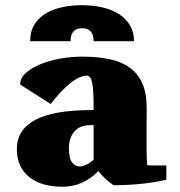

<svg xmlns="http://www.w3.org/2000/svg" viewBox="-20 -709 693 740"><path d="M296.4 -600.1Q252 -600.1 252 -550.3H96.2Q96.2 -587.9 112.5 -614.3Q128.9 -640.6 156.5 -657.2Q184.1 -673.8 220.5 -681.4Q256.8 -689 296.4 -689Q339.4 -689 376 -680.2Q412.6 -671.4 439.5 -654.1Q466.3 -636.7 481.4 -610.6Q496.6 -584.5 496.6 -550.3H340.8Q340.8 -600.1 296.4 -600.1ZM326.2 -226.6Q288.1 -226.6 266.8 -202.1Q245.6 -177.7 245.6 -137.7Q245.6 -99.1 257.6 -83.3Q269.5 -67.4 286.6 -67.4Q310.5 -67.4 340.8 -93.3V-226.6ZM621.1 -16.1Q527.8 4.9 417.5 4.9Q398.9 -7.8 384.3 -21.7Q369.6 -35.6 358.9 -49.8Q301.3 10.7 219.7 10.7Q180.7 10.7 148.4 1.5Q116.2 -7.8 93.3 -26.1Q70.3 -44.4 57.6 -71.5Q44.9 -98.6 44.9 -133.8Q44.9 -209 115.7 -246.8Q186.5 -284.7 331.1 -284.7H340.8V-301.3Q340.8 -362.3 335.2 -389.9Q329.6 -417.5 315.4 -417.5Q287.1 -417.5 251 -388.4Q214.8 -359.4 175.3 -308.1L57.6 -383.3Q57.6 -407.7 79.3 -427.5Q101.1 -447.3 135.5 -461.4Q169.9 -475.6 212.4 -483.2Q254.9 -490.7 296.4 -490.7Q356 -490.7 402.3 -481Q448.7 -471.2 480.5 -448Q512.2 -424.8 528.8 -387Q545.4 -349.1 545.4 -293.5Q545.4 -279.8 545.2 -261.7Q544.9 -243.7 544.9 -220.2V-133.8Q544.9 -109.9 545.7 -94.5Q546.4 -79.1 547.4 -72.3Q555.2 -71.8 563.2 -71.5Q571.3 -71.3 580.1 -71.3H621.1Z"/></svg>

Font: Tienne Black
Style: Regular
Weight: 900
Designer: vernon adams
Foundry: vernon adams
Version: Version 001.001